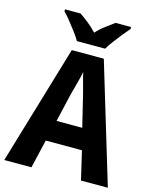

<svg xmlns="http://www.w3.org/2000/svg" viewBox="-135 -1023 891 1112"><g transform="rotate(15 310.5 -467.0)"><path d="M460 0 420 -171H203L163 0H0L213 -716H405L621 0ZM346 -470Q341 -491 334.5 -515.5Q328 -540 321 -565Q314 -590 310 -611Q307 -593 299.5 -565Q292 -537 285 -510Q278 -483 274 -470L234 -297H388ZM228 -774Q215 -797 195 -823.5Q175 -850 154 -876.5Q133 -903 114 -922V-934H208Q231 -918 259 -896Q287 -874 312 -847Q337 -875 364.5 -895Q392 -915 417 -934H510V-922Q494 -904 472.5 -877.5Q451 -851 431 -824Q411 -797 397 -774Z"/></g></svg>

Font: Noto Sans Bengali SemiCondensed
Style: Bold
Weight: 700
Width: 4
Designer: Jelle Bosma - Monotype Design Team
Foundry: Monotype Imaging Inc.
Version: Version 2.003